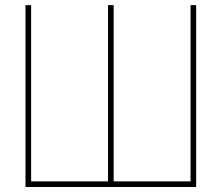

<svg xmlns="http://www.w3.org/2000/svg" viewBox="-20 -748 887 768"><path d="M82 -727.5H104.5V-22.5H412.1V-727.5H434.6V-22.5H742.2V-727.5H764.6V0H82Z"/></svg>

Font: Inter Display Thin
Style: Regular
Weight: 100
Designer: Rasmus Andersson
Foundry: rsms
Version: Version 4.000;git-a52131595